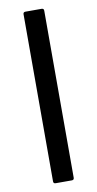

<svg xmlns="http://www.w3.org/2000/svg" viewBox="-88 -802 426 841"><g transform="rotate(-10 125.5 -381.5)"><path d="M89 0Q79 0 79 -10V-753Q79 -763 89 -763H161Q171 -763 171 -753V-10Q171 0 161 0Z"/></g></svg>

Font: Open Sauce Two
Style: Regular
Weight: 400
Designer: Alfredo Marco Pradil
Foundry: Creative Sauce Fz LLC
Version: Version 1.477